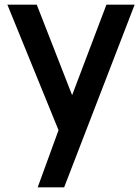

<svg xmlns="http://www.w3.org/2000/svg" viewBox="-20 -560 600 820"><path d="M254 240H141L230 -4L11.5 -540H137L288 -153.5L434.5 -540H555Z"/></svg>

Font: Vortex Mix
Style: Bold
Weight: 700
Designer: Mikhail Sharanda
Foundry: Mikhail Sharanda
Version: Version 4.504;Glyphs 3.1.2 (3151)